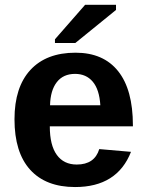

<svg xmlns="http://www.w3.org/2000/svg" viewBox="-20 -753 596 783"><path d="M286.1 9.8Q167 9.8 103 -60.8Q39.1 -131.3 39.1 -266.6Q39.1 -397.5 104 -467.8Q168.9 -538.1 288.1 -538.1Q401.9 -538.1 461.9 -462.6Q522 -387.2 522 -241.7V-237.8H183.1Q183.1 -160.6 211.7 -121.3Q240.2 -82 293 -82Q365.7 -82 384.8 -145L514.2 -133.8Q458 9.8 286.1 9.8ZM286.1 -451.7Q237.8 -451.7 211.7 -418Q185.5 -384.3 184.1 -323.7H389.2Q385.3 -387.7 358.4 -419.7Q331.5 -451.7 286.1 -451.7ZM204.1 -577.6V-592.8L327.1 -733.4H453.1V-712.4L287.1 -577.6Z"/></svg>

Font: Arial
Style: Bold
Weight: 700
Designer: Steve Matteson
Foundry: Ascender Corporation
Version: Version 2.00.3